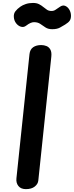

<svg xmlns="http://www.w3.org/2000/svg" viewBox="-20 -1318 515 1338"><path d="M160.5 0Q125.5 0 108.2 -21.8Q91 -43.5 94.5 -75.5L185.5 -940.5Q189 -973.5 211 -988.8Q233 -1004 267 -1004Q286.5 -1004 304 -997Q321.5 -990 331.2 -972.2Q341 -954.5 337.5 -922L247 -60Q244.5 -35.5 222 -17.8Q199.5 0 160.5 0ZM344 -1114.5Q315.5 -1114.5 297 -1126.8Q278.5 -1139 261 -1151.2Q243.5 -1163.5 217 -1163.5Q206 -1163.5 192.8 -1158Q179.5 -1152.5 162 -1139Q145.5 -1126 126 -1131.8Q106.5 -1137.5 92.2 -1156Q78 -1174.5 76.5 -1199Q74.5 -1222.5 87.2 -1239.2Q100 -1256 122 -1271.5Q137.5 -1282.5 160 -1290Q182.5 -1297.5 210 -1297.5Q235 -1297.5 251.8 -1289Q268.5 -1280.5 281.5 -1269.5Q294.5 -1258.5 307.5 -1250Q320.5 -1241.5 338.5 -1241.5Q355 -1241.5 366.8 -1249.8Q378.5 -1258 399 -1271.5Q417.5 -1284 434.5 -1277Q451.5 -1270 462.5 -1251.8Q473.5 -1233.5 474.5 -1212Q475.5 -1189 466.5 -1175Q457.5 -1161 433.5 -1146.5Q418 -1137 397.8 -1125.8Q377.5 -1114.5 344 -1114.5Z"/></svg>

Font: Edu NSW ACT Hand Pre
Style: Regular
Weight: 400
Designer: Tina and Corey Anderson, Eben Sorkin, Mirko Velimirovic
Foundry: Sorkin Type Co.
Version: Version 2.000